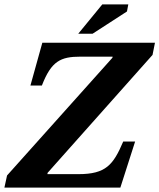

<svg xmlns="http://www.w3.org/2000/svg" viewBox="-28 -851 723 871"><path d="M518 0 585 -209H531C486 -103 452 -61 328 -61H187L188 -67L664 -602L675 -657H164L110 -463H162C205 -574 247 -594 337 -594H483L482 -589L4 -55L-8 0ZM392 -698 548 -799 554 -831H436L327 -698Z"/></svg>

Font: STIX Two Text
Style: Bold Italic
Weight: 700
Italic angle: -12°
Designer: Ross Mills, John Hudson & Paul Hanslow, Tiro Typeworks Ltd; with prior portions MicroPress Inc. and Coen Hoffman, Elsevi
Foundry: Tiro Typeworks Ltd
Version: Version 2.13 b171